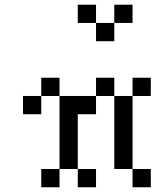

<svg xmlns="http://www.w3.org/2000/svg" viewBox="-20 -789 655 809"><path d="M153.8 -76.9H230.8V0H153.8ZM307.7 -76.9H384.6V0H307.7ZM230.8 -153.8H307.7V-76.9H230.8ZM230.8 -230.8H307.7V-153.8H230.8ZM230.8 -307.7H307.7V-230.8H230.8ZM230.8 -384.6H307.7V-307.7H230.8ZM153.8 -461.5H230.8V-384.6H153.8ZM76.9 -384.6H153.8V-307.7H76.9ZM307.7 -384.6H384.6V-307.7H307.7ZM384.6 -461.5H461.5V-384.6H384.6ZM461.5 -384.6H538.5V-307.7H461.5ZM461.5 -307.7H538.5V-230.8H461.5ZM461.5 -230.8H538.5V-153.8H461.5ZM461.5 -153.8H538.5V-76.9H461.5ZM538.5 -76.9H615.4V0H538.5ZM538.5 -461.5H615.4V-384.6H538.5ZM384.6 -615.4V-692.3H461.5V-615.4ZM461.5 -692.3V-769.2H538.5V-692.3ZM307.7 -692.3V-769.2H384.6V-692.3Z"/></svg>

Font: Jacquarda Bastarda 9
Style: Regular
Weight: 400
Designer: Sarah Cadigan-Fried
Version: Version 1.000; ttfautohint (v1.8.4.7-5d5b)